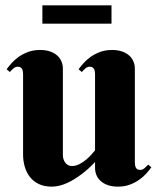

<svg xmlns="http://www.w3.org/2000/svg" viewBox="-20 -695 595 723"><path d="M487.8 -85Q487.8 -80.6 488.3 -75.4Q488.8 -70.3 490.7 -65.7Q492.7 -61 496.6 -58.1Q500.5 -55.2 507.8 -55.2Q517.1 -55.2 524.4 -61.8Q531.7 -68.4 538.1 -75.2L549.8 -64.9Q542.5 -54.7 531.5 -42.2Q520.5 -29.8 504.9 -18.6Q489.3 -7.3 469.2 0.2Q449.2 7.8 423.8 7.8Q402.3 7.8 386.5 2.2Q370.6 -3.4 359.6 -12.9Q348.6 -22.5 343.3 -35.4Q337.9 -48.3 337.9 -63V-85Q313.5 -58.6 286.6 -38.6Q274.9 -29.8 261.7 -21.5Q248.5 -13.2 234.4 -6.6Q220.2 0 205.1 3.9Q189.9 7.8 174.8 7.8Q145.5 7.8 124.8 -2.7Q104 -13.2 91.3 -30.3Q78.6 -47.4 72.8 -68.8Q66.9 -90.3 66.9 -111.8V-414.1Q66.9 -418.5 66.4 -423.6Q65.9 -428.7 64 -433.3Q62 -438 58.1 -440.9Q54.2 -443.8 46.9 -443.8Q38.1 -443.8 30.5 -437.3Q22.9 -430.7 17.1 -423.8L4.9 -434.1Q12.2 -444.3 23.2 -456.8Q34.2 -469.2 49.8 -480.5Q65.4 -491.7 85.7 -499.3Q106 -506.8 130.9 -506.8Q152.3 -506.8 168.5 -501.2Q184.6 -495.6 195.3 -486.1Q206.1 -476.6 211.4 -463.6Q216.8 -450.7 216.8 -436V-109.9Q216.8 -103 219 -95.9Q221.2 -88.9 225.3 -83Q229.5 -77.1 235.8 -73.5Q242.2 -69.8 251 -69.8Q265.1 -69.8 279.3 -77.1Q293.5 -84.5 305.2 -94.5Q316.9 -104.5 325.4 -114.3Q334 -124 337.9 -128.9V-414.1Q337.9 -418.5 337.4 -423.6Q336.9 -428.7 335 -433.3Q333 -438 329.1 -440.9Q325.2 -443.8 317.9 -443.8Q309.1 -443.8 301.5 -437.3Q293.9 -430.7 288.1 -423.8L275.9 -434.1Q283.2 -444.3 294.2 -456.8Q305.2 -469.2 320.8 -480.5Q336.4 -491.7 356.7 -499.3Q377 -506.8 401.9 -506.8Q423.3 -506.8 439.5 -501.2Q455.6 -495.6 466.3 -486.1Q477.1 -476.6 482.4 -463.6Q487.8 -450.7 487.8 -436ZM139.6 -674.8H399.9V-606H139.6Z"/></svg>

Font: Berkshire Swash
Style: Regular
Weight: 700
Designer: Astigmatic (AOETI)
Foundry: Astigmatic (AOETI)
Version: Version 1.000